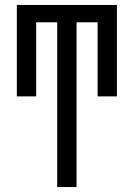

<svg xmlns="http://www.w3.org/2000/svg" viewBox="-20 -540 540 775"><path d="M211 215V-450H126V-151H48V-520H452V-151H374V-450H289V215Z"/></svg>

Font: Iosevka MaddieWtf
Style: Regular
Weight: 400
Monospace: yes
Designer: Belleve Invis
Foundry: Belleve Invis
Version: Version 31.3.0; ttfautohint (v1.8.3)